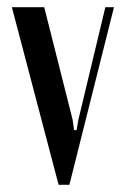

<svg xmlns="http://www.w3.org/2000/svg" viewBox="-20 -515 350 534"><path d="M173 -1H143L13 -495H103L182 -182L186 -153H193L198 -182L273 -495H297Z"/></svg>

Font: Moniqa SemBd Heading
Style: Regular
Weight: 600
Designer: Rajesh Rajput
Foundry: Rajesh Rajput
Version: Version 1.000